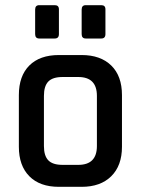

<svg xmlns="http://www.w3.org/2000/svg" viewBox="-20 -723 544 743"><path d="M116 -591V-686Q116 -703 132 -703H192Q208 -703 208 -687V-591Q208 -574 192 -574H132Q116 -574 116 -591ZM296 -591V-686Q296 -703 312 -703H372Q388 -703 388 -687V-591Q388 -574 372 -574H312Q296 -574 296 -591ZM296 0H208Q134 0 93.5 -41Q53 -82 53 -155V-355Q53 -429 93.5 -469.5Q134 -510 208 -510H296Q369 -510 410.5 -469.5Q452 -429 452 -355V-155Q452 -82 410.5 -41Q369 0 296 0ZM222 -85H283Q355 -85 355 -158V-352Q355 -425 283 -425H222Q184 -425 167 -407.5Q150 -390 150 -352V-158Q150 -120 167 -102.5Q184 -85 222 -85Z"/></svg>

Font: Rajdhani SemiBold
Style: Regular
Weight: 600
Designer: Satya Rajpurohit, Jyotish Sonowal
Foundry: Indian Type Foundry
Version: Version 1.201 February 1, 2022